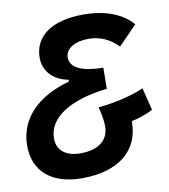

<svg xmlns="http://www.w3.org/2000/svg" viewBox="-81 -772 747 850"><g transform="rotate(-10 293.0 -346.5)"><path d="M346.2 -286.6C353.5 -258.8 359.9 -226.6 359.9 -199.2C359.9 -136.7 312.5 -100.1 232.4 -100.1C166.5 -100.1 127.4 -131.3 127.4 -185.1C127.4 -277.3 227.1 -342.3 396 -361.3L397 -456.1C310.1 -456.1 249.5 -478 249.5 -526.9C249.5 -568.4 294.4 -593.3 354 -593.3C403.8 -593.3 449.7 -573.7 486.3 -535.2L569.8 -620.6C522.9 -674.8 446.8 -703.1 349.1 -703.1C210 -703.1 127 -645.5 127 -547.4C127 -484.9 172.4 -441.4 236.3 -430.2V-421.9C89.4 -381.8 4.9 -293 4.9 -173.3C4.9 -58.1 84.5 9.8 219.7 9.8C383.3 9.8 480 -67.4 480 -197.3C480 -198.2 480 -199.2 480 -200.7C517.1 -209 550.8 -220.7 577.1 -234.9L551.8 -335.9C499.5 -312.5 423.3 -294.4 346.2 -286.6Z"/></g></svg>

Font: Cascadia Mono PL SemiBold
Style: Italic
Weight: 600
Italic angle: -10°
Monospace: yes
Designer: Aaron Bell
Foundry: Saja Typeworks
Version: Version 2404.023